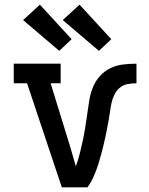

<svg xmlns="http://www.w3.org/2000/svg" viewBox="-20 -803 640 823"><path d="M245 0 96 -446H39V-530H240V-446H197L280 -177Q286 -155 292.5 -133.5Q299 -112 305 -90Q315 -117 322 -145Q329 -173 335 -201Q341 -229 345.5 -257.5Q350 -286 354 -314.5Q358 -343 362.5 -371.5Q367 -400 377.5 -427Q388 -454 407.5 -476Q427 -498 452.5 -510.5Q478 -523 507 -526.5Q536 -530 565 -530V-446Q546 -446 527 -442.5Q508 -439 493.5 -427Q479 -415 470.5 -397.5Q462 -380 458 -361.5Q454 -343 451.5 -324Q449 -305 445.5 -286.5Q442 -268 438.5 -249.5Q435 -231 431 -212.5Q427 -194 422.5 -175.5Q418 -157 413 -139Q408 -121 402.5 -103Q397 -85 390 -67Q383 -49 374.5 -32Q366 -15 355 0ZM404 -585 249 -717 321 -783 457 -635ZM234 -585 79 -717 151 -783 287 -635Z"/></svg>

Font: Iosevka Slab Medium Extended
Style: Regular
Weight: 500
Width: 7
Monospace: yes
Designer: Belleve Invis
Foundry: Belleve Invis
Version: Version 11.1.1; ttfautohint (v1.8.3)